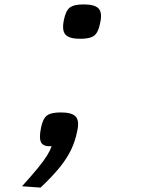

<svg xmlns="http://www.w3.org/2000/svg" viewBox="-20 -652 640 871"><path d="M80 193Q125 143 152 110Q179 77 193.5 53.5Q208 30 214 11Q178 14 167 -5Q156 -24 166 -72Q174 -113 192.5 -127.5Q211 -142 256 -142Q307 -142 324 -122.5Q341 -103 330 -56Q321 -11 302.5 27.5Q284 66 251.5 106.5Q219 147 164 199ZM344 -476Q293 -476 276.5 -495.5Q260 -515 270 -562Q278 -603 296.5 -617.5Q315 -632 360 -632Q411 -632 428 -612.5Q445 -593 434 -546Q426 -505 407.5 -490.5Q389 -476 344 -476Z"/></svg>

Font: Victor Mono Thin
Style: Italic
Weight: 100
Italic angle: -12°
Monospace: yes
Designer: Rune Bjørnerås
Version: Version 1.561;gftools[0.9.30]